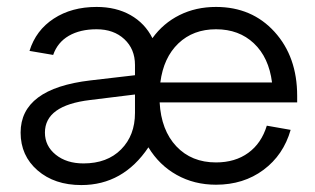

<svg xmlns="http://www.w3.org/2000/svg" viewBox="-20 -530 918 559"><path d="M261.2 -509.8Q317.9 -509.8 359.9 -486.1Q401.9 -462.4 423.8 -418.9Q455.1 -462.4 502.7 -486.1Q550.3 -509.8 608.9 -509.8Q713.4 -509.8 779.3 -437.3Q845.2 -364.7 845.2 -251V-231.9H444.8Q449.2 -150.9 493.4 -104Q537.6 -57.1 608.9 -57.1Q664.6 -57.1 702.9 -85Q741.2 -112.8 756.8 -164.1L826.2 -151.9Q805.2 -78.6 747.1 -35.4Q689 7.8 608.9 7.8Q545.4 7.8 494.4 -20.8Q443.4 -49.3 412.1 -101.1Q338.4 8.8 216.8 8.8Q138.7 8.8 89.4 -33.9Q40 -76.7 40 -144Q40 -272 243.2 -295.9L373 -311V-340.8Q373 -387.2 342 -416Q311 -444.8 261.2 -444.8Q213.4 -444.8 180.4 -425.8Q147.5 -406.7 134.8 -370.1L65.9 -381.8Q84.5 -441.9 136.5 -475.8Q188.5 -509.8 261.2 -509.8ZM223.1 -54.2Q292 -54.2 332.5 -95Q373 -135.7 373 -201.2V-254.9L242.2 -238.8Q110.8 -223.1 110.8 -144Q110.8 -105 142.3 -79.6Q173.8 -54.2 223.1 -54.2ZM608.9 -444.8Q542.5 -444.8 499.3 -403.6Q456.1 -362.3 446.8 -290H772Q762.7 -362.8 719.2 -403.8Q675.8 -444.8 608.9 -444.8Z"/></svg>

Font: LT Superior
Style: Regular
Weight: 400
Designer: Daniel Lyons
Foundry: LyonsType
Version: Version 1.000